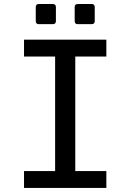

<svg xmlns="http://www.w3.org/2000/svg" viewBox="-20 -924 642 944"><path d="M170.4 -805.2H240.2C249.5 -805.2 254.9 -810.5 254.9 -819.8V-889.6C254.9 -898.9 249.5 -904.3 240.2 -904.3H170.4C161.1 -904.3 155.8 -898.9 155.8 -889.6V-819.8C155.8 -810.5 161.1 -805.2 170.4 -805.2ZM361.8 -805.2H431.2C440.4 -805.2 445.8 -810.5 445.8 -819.8V-889.6C445.8 -898.9 440.4 -904.3 431.2 -904.3H361.8C352.5 -904.3 347.2 -898.9 347.2 -889.6V-819.8C347.2 -810.5 352.5 -805.2 361.8 -805.2ZM98.1 0H502.9V-83H350.1V-646H502.9V-729H98.1V-646H251V-83H98.1Z"/></svg>

Font: Hack
Style: Regular
Weight: 400
Monospace: yes
Designer: Christopher Simpkins
Foundry: Christopher Simpkins
Version: Version 2.010